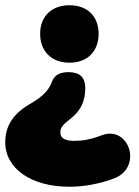

<svg xmlns="http://www.w3.org/2000/svg" viewBox="-21 -520 530 732"><path d="M244 192C301 192 363 180 417 159C524 115 470 -44 366 -4C320 14 288 17 261 17C226 17 209 6 209 -15C209 -33 219 -45 245 -65C290 -99 304 -138 304 -185C304 -226 282 -245 240 -245C200 -245 184 -228 176 -206C168 -185 152 -157 94 -124C24 -84 -1 -34 -1 22C-1 123 98 192 244 192ZM244 -281C314 -281 355 -326 355 -391C355 -456 314 -500 244 -500C174 -500 132 -456 132 -391C132 -326 174 -281 244 -281Z"/></svg>

Font: SN Pro Black
Style: Regular
Weight: 900
Designer: Tobias Whetton
Foundry: Supernotes
Version: Version 1.001;Glyphs 3.2 (3249)